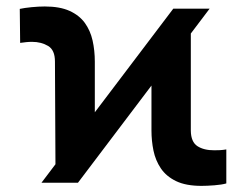

<svg xmlns="http://www.w3.org/2000/svg" viewBox="-20 -573 772 602"><path d="M110 0 523.4 -545.9H637.3L224.4 0ZM154.1 -12.7 152.3 -379.5Q152.5 -416 130.9 -428.9Q109.3 -441.8 80.3 -441.8Q71.3 -441.8 61.6 -440.8Q51.9 -439.8 43.2 -438.5L42 -545.1Q56.1 -548.2 78.9 -550.5Q101.7 -552.7 120.3 -552.7Q167.3 -552.7 197.8 -539Q228.3 -525.3 245.8 -501.4Q263.2 -477.4 270.3 -446Q277.3 -414.6 277.3 -379.5V-121.5ZM611.9 9.8Q562.9 9.8 532.1 -5.1Q501.3 -20 484.4 -45Q467.6 -69.9 461.2 -100.8Q454.9 -131.7 454.9 -163.7V-423.4L578.3 -532.6V-163.1Q578.8 -127.9 599.1 -114.7Q619.4 -101.6 652 -101.8Q659.5 -101.6 669.6 -102.2Q679.8 -102.8 689.6 -104.5V2.1Q675.4 6.2 652.2 8Q629 9.8 611.9 9.8Z"/></svg>

Font: Inter Tight
Style: Regular
Weight: 400
Designer: Rasmus Andersson
Foundry: rsms
Version: Version 3.002